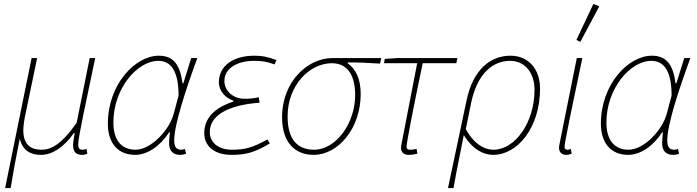

<svg xmlns="http://www.w3.org/2000/svg" viewBox="-20 -772 3528 972"><path d="M6 180H34C48 94 56 50 80 -70C96 -6 138 12 188 12C241 12 300 -22 354 -98H358C353 -64 350 -52 350 -38C350 -2 366 12 396 12C406 12 412 10 422 6L418 -18C412 -16 406 -14 398 -14C384 -14 376 -18 376 -42C376 -78 417 -262 462 -478H434L368 -150C288 -36 235 -14 190 -14C140 -14 98 -36 98 -112C98 -132 102 -162 108 -190L168 -478H140Z M664 12C725 12 790 -31 836 -102H840C838 -80 836 -58 836 -46C836 -3 862 12 891 12C906 12 911 10 922 6L916 -18C912 -16 905 -14 897 -14C867 -14 862 -37 862 -62C862 -140 920 -318 979 -478H948L908 -350H904C892 -442 860 -490 784 -490C664 -490 526 -344 526 -146C526 -42 582 12 664 12ZM666 -14C596 -14 554 -61 554 -152C554 -323 674 -464 782 -464C848 -464 884 -408 884 -288L861 -202C840 -114 744 -14 666 -14Z M1152 12C1224 12 1270 0 1346 -46L1334 -66C1257 -24 1220 -14 1154 -14C1086 -14 1042 -50 1042 -104C1042 -184 1128 -240 1294 -252L1290 -280C1261 -273 1244 -272 1218 -272C1160 -272 1116 -312 1116 -362C1116 -428 1184 -464 1266 -464C1305 -464 1328 -461 1370 -446L1380 -468C1337 -483 1311 -490 1268 -490C1160 -490 1088 -438 1088 -356C1088 -310 1122 -276 1162 -262V-258C1094 -236 1014 -192 1014 -98C1014 -34 1063 12 1152 12Z M1568 12C1692 12 1806 -122 1806 -296C1806 -372 1782 -422 1740 -452V-456C1796 -456 1849 -454 1904 -450L1910 -478H1662C1540 -478 1408 -362 1408 -178C1408 -50 1474 12 1568 12ZM1570 -14C1488 -14 1436 -64 1436 -182C1436 -344 1550 -452 1660 -452C1745 -452 1778 -382 1778 -291C1778 -146 1680 -14 1570 -14Z M2048 12C2067 12 2074 10 2093 6L2089 -18C2068 -14 2063 -14 2055 -14C2044 -14 2038 -19 2038 -28C2038 -48 2072 -224 2120 -452H2290L2296 -478H1992L1928 -474L1924 -452H2092L2014 -50C2012 -40 2010 -30 2010 -24C2010 0 2026 12 2048 12Z M2248 180H2276C2294 76 2308 16 2328 -88C2374 -14 2429 12 2476 12C2602 12 2714 -128 2714 -324C2714 -420 2657 -490 2564 -490C2468 -490 2376 -426 2342 -264ZM2478 -14C2443 -14 2387 -31 2338 -118L2364 -246C2396 -406 2480 -464 2562 -464C2639 -464 2686 -402 2686 -318C2686 -149 2586 -14 2478 -14Z M2846 12C2856 12 2864 10 2874 6L2870 -18C2860 -14 2857 -14 2853 -14C2843 -14 2838 -19 2838 -28C2838 -50 2878 -240 2928 -478H2900L2814 -50C2812 -40 2810 -30 2810 -24C2810 0 2826 12 2846 12ZM2918 -560 3014 -740 2984 -752 2898 -570Z M3160 12C3221 12 3286 -31 3332 -102H3336C3334 -80 3332 -58 3332 -46C3332 -3 3358 12 3387 12C3402 12 3407 10 3418 6L3412 -18C3408 -16 3401 -14 3393 -14C3363 -14 3358 -37 3358 -62C3358 -140 3416 -318 3475 -478H3444L3404 -350H3400C3388 -442 3356 -490 3280 -490C3160 -490 3022 -344 3022 -146C3022 -42 3078 12 3160 12ZM3162 -14C3092 -14 3050 -61 3050 -152C3050 -323 3170 -464 3278 -464C3344 -464 3380 -408 3380 -288L3357 -202C3336 -114 3240 -14 3162 -14Z"/></svg>

Font: Source Sans Pro ExtraLight
Style: Italic
Weight: 200
Italic angle: -11°
Designer: Paul D. Hunt
Foundry: Adobe Systems Incorporated
Version: Version 3.006;hotconv 1.0.111;makeotfexe 2.5.65597